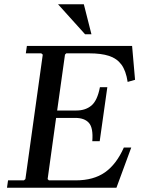

<svg xmlns="http://www.w3.org/2000/svg" viewBox="-20 -887 683 907"><path d="M565 -190H600L530 0H13L18 -35H93L100 -41L182 -629L175 -635H102L107 -670H604L618 -510L583 -500Q575 -553 553.5 -582Q532 -611 495 -623Q458 -635 402 -635H293L287 -629L250 -365H341Q384 -365 412 -388.5Q440 -412 452 -475H487L451 -220H416Q421 -283 400 -306.5Q379 -330 336 -330H245L205 -41L211 -35H338Q422 -35 476 -73Q530 -111 565 -190ZM254 -867H376L412 -725H382Z"/></svg>

Font: Brygada 1918 Medium
Style: Italic
Weight: 500
Italic angle: -8°
Designer: Mateusz Machalski | Borys Kosmynka | Przemek Hoffer
Foundry: NIEPODLEGLA 2018
Version: Version 3.006